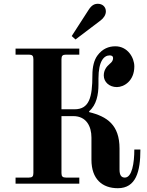

<svg xmlns="http://www.w3.org/2000/svg" viewBox="-20 -968 776 1012"><path d="M358 -778 378 -760 510 -860C527 -873 538 -890 538 -908C538 -932 520 -948 496 -948C478 -948 463 -941 447 -916ZM62 0H398V-32H328C310 -32 304 -38 304 -56V-356H366C436 -356 462 -301 462 -243V-126C462 -24 519 24 601 24C697 24 720 -64 720 -180H688C688 -109 676 -32 638 -32C620 -32 610 -44 610 -74V-185C610 -310 544 -354 450 -377V-382C489 -415 499 -471 499 -522V-554C499 -646 528 -676 558 -676C566 -676 576 -674 576 -661C576 -649 569 -640 559 -632C540 -616 527 -597 527 -570C527 -536 556 -509 596 -509C633 -509 688 -541 688 -618C688 -664 653 -724 588 -724C553 -724 520 -711 494 -676C476 -652 467 -616 467 -572C467 -454 450 -392 373 -392H304V-656C304 -674 310 -680 328 -680H398V-712H62V-680H132C150 -680 156 -674 156 -656V-56C156 -38 150 -32 132 -32H62Z"/></svg>

Font: Old Standard
Style: Bold
Weight: 700
Designer: Alexey Kryukov <alexios@thessalonica.org.ru>
Version: Version 2.0.2